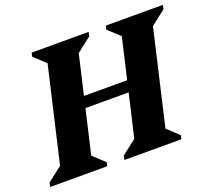

<svg xmlns="http://www.w3.org/2000/svg" viewBox="-144 -844 1109 999"><g transform="rotate(-20 410.5 -345.0)"><path d="M198.2 -323 209.2 -385H649.2L638.2 -323ZM-27.4 0 -22.6 -22.6 109.4 -125.4 47.8 -39 189.8 -651 229 -564.4 116.4 -669.2 121.2 -690H436.8L432 -667.4L300 -564.6L361.6 -651L219.6 -39L180.4 -125.6L293 -20.8L288.2 0ZM383.6 0 388.4 -22.6 520.4 -125.4 458.8 -39 600.8 -651 640 -564.4 527.4 -669.2 532.2 -690H847.8L843 -667.4L711 -564.6L772.6 -651L630.6 -39L591.4 -125.6L704 -20.8L699.2 0Z"/></g></svg>

Font: Platypi Light
Style: Italic
Weight: 300
Italic angle: -13°
Designer: David Sargent
Foundry: Bolt Cutter Type
Version: Version 1.200